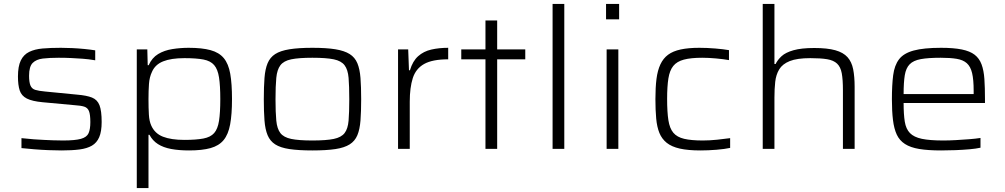

<svg xmlns="http://www.w3.org/2000/svg" viewBox="-20 -763 5150 984"><path d="M296 8Q265 8 228 6.5Q191 5 155 2Q119 -1 90 -4V-55Q126 -51 154 -49Q182 -47 205 -46Q228 -45 251 -44Q274 -43 303 -43Q365 -43 395 -51.5Q425 -60 434 -80.5Q443 -101 443 -137Q443 -176 436 -193.5Q429 -211 411.5 -216.5Q394 -222 362 -224L199 -239Q145 -244 117.5 -258Q90 -272 81 -299.5Q72 -327 72 -371Q72 -423 86.5 -453Q101 -483 129.5 -497Q158 -511 198.5 -514.5Q239 -518 292 -518Q319 -518 350.5 -516.5Q382 -515 412.5 -512Q443 -509 468 -505V-454Q433 -460 403.5 -462Q374 -464 345 -465.5Q316 -467 281 -467Q234 -467 200 -463Q166 -459 147.5 -440.5Q129 -422 129 -375Q129 -342 136 -325Q143 -308 160.5 -302.5Q178 -297 211 -294L375 -278Q424 -274 451.5 -263Q479 -252 490 -223.5Q501 -195 501 -138Q501 -89 488.5 -60Q476 -31 451 -16.5Q426 -2 387.5 3Q349 8 296 8Z M681 201V-510H735L737 -429H742Q759 -467 790.5 -486Q822 -505 863.5 -511.5Q905 -518 947 -518Q1015 -518 1059 -506Q1103 -494 1127 -465Q1151 -436 1160 -385Q1169 -334 1169 -255Q1169 -177 1159.5 -125.5Q1150 -74 1126 -45Q1102 -16 1059 -4Q1016 8 949 8Q897 8 857 0.5Q817 -7 789.5 -24.5Q762 -42 746 -72H741V201ZM925 -46Q985 -46 1022 -53Q1059 -60 1077.5 -81Q1096 -102 1102.5 -144Q1109 -186 1109 -255Q1109 -324 1102.5 -366Q1096 -408 1077.5 -429.5Q1059 -451 1022.5 -458Q986 -465 925 -465Q857 -465 816 -448.5Q775 -432 759 -395Q746 -368 743.5 -333Q741 -298 741 -255Q741 -210 743 -176Q745 -142 755 -120Q773 -79 815 -62.5Q857 -46 925 -46Z M1581 8Q1510 8 1463.5 1Q1417 -6 1390.5 -23Q1364 -40 1351.5 -70Q1339 -100 1335.5 -145.5Q1332 -191 1332 -254Q1332 -318 1335.5 -363.5Q1339 -409 1351.5 -439Q1364 -469 1390.5 -486Q1417 -503 1463.5 -510.5Q1510 -518 1581 -518Q1653 -518 1699 -510.5Q1745 -503 1772 -486Q1799 -469 1811.5 -439Q1824 -409 1827.5 -363.5Q1831 -318 1831 -254Q1831 -191 1827.5 -145.5Q1824 -100 1811.5 -70Q1799 -40 1772 -23Q1745 -6 1699 1Q1653 8 1581 8ZM1581 -43Q1652 -43 1690.5 -51Q1729 -59 1746 -81Q1763 -103 1766.5 -145Q1770 -187 1770 -254Q1770 -322 1766.5 -364Q1763 -406 1746 -428.5Q1729 -451 1690.5 -459Q1652 -467 1581 -467Q1511 -467 1472.5 -459Q1434 -451 1417 -428.5Q1400 -406 1396 -364Q1392 -322 1392 -254Q1392 -187 1396 -145Q1400 -103 1417 -81Q1434 -59 1472.5 -51Q1511 -43 1581 -43Z M2020 0V-510H2072L2076 -403H2081Q2095 -450 2123 -475Q2151 -500 2190.5 -509Q2230 -518 2277 -518V-459Q2196 -459 2153.5 -435Q2111 -411 2095.5 -362.5Q2080 -314 2080 -242V0Z M2468 0V-459H2344V-510H2468V-658H2528V-510H2672V-459H2528V0Z M2812 0V-743H2872V0Z M3086 -664V-743H3153V-664ZM3089 0V-510H3149V0Z M3570 8Q3506 8 3464 -1.5Q3422 -11 3397 -31Q3372 -51 3359.5 -81.5Q3347 -112 3343 -155.5Q3339 -199 3339 -255Q3339 -315 3344.5 -358.5Q3350 -402 3364.5 -433Q3379 -464 3404 -482.5Q3429 -501 3468.5 -509.5Q3508 -518 3564 -518Q3603 -518 3645.5 -514.5Q3688 -511 3716 -506V-455Q3688 -460 3649.5 -463.5Q3611 -467 3579 -467Q3521 -467 3485 -457.5Q3449 -448 3430.5 -425Q3412 -402 3405.5 -361Q3399 -320 3399 -256Q3399 -189 3405.5 -147Q3412 -105 3431 -82.5Q3450 -60 3486.5 -51.5Q3523 -43 3582 -43Q3617 -43 3655.5 -47Q3694 -51 3722 -55V-5Q3695 1 3652 4.5Q3609 8 3570 8Z M3889 0V-743H3949V-435H3955Q3965 -456 3985.5 -475Q4006 -494 4046.5 -505.5Q4087 -517 4153 -517Q4220 -517 4261 -505.5Q4302 -494 4323.5 -470Q4345 -446 4352.5 -408Q4360 -370 4360 -318V0H4300V-301Q4300 -355 4294 -387.5Q4288 -420 4270 -437Q4252 -454 4219 -459.5Q4186 -465 4133 -465Q4065 -465 4027.5 -450Q3990 -435 3973.5 -407.5Q3957 -380 3953 -343.5Q3949 -307 3949 -263V0Z M4803 8Q4736 8 4691 0.5Q4646 -7 4618 -25Q4590 -43 4576 -73Q4562 -103 4556.5 -148Q4551 -193 4551 -254Q4551 -327 4557.5 -377.5Q4564 -428 4587.5 -459Q4611 -490 4662.5 -504Q4714 -518 4803 -518Q4867 -518 4909 -509.5Q4951 -501 4975 -482.5Q4999 -464 5010.5 -433Q5022 -402 5025 -358Q5028 -314 5028 -255V-235H4611Q4611 -177 4617 -139.5Q4623 -102 4643.5 -81Q4664 -60 4704.5 -51.5Q4745 -43 4815 -43Q4845 -43 4879.5 -45Q4914 -47 4947 -49.5Q4980 -52 5005 -56V-6Q4983 -1 4949 2Q4915 5 4877.5 6.5Q4840 8 4803 8ZM4970 -261V-298Q4970 -355 4962 -388.5Q4954 -422 4935 -439Q4916 -456 4883 -461.5Q4850 -467 4801 -467Q4737 -467 4699 -460Q4661 -453 4642 -433.5Q4623 -414 4617 -377.5Q4611 -341 4611 -281H4990Z"/></svg>

Font: Saira Expanded Light
Style: Regular
Weight: 300
Width: 7
Designer: Hector Gatti with collaboration of the Omnibus-Type team
Foundry: Omnibus-Type
Version: Version 1.101